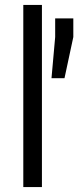

<svg xmlns="http://www.w3.org/2000/svg" viewBox="-20 -763 319 783"><path d="M75 0ZM75 0V-743H151V0ZM190 -444 205 -612V-688H279V-612L243 -444Z"/></svg>

Font: Assailand
Style: Regular
Weight: 400
Designer: Hector Gatti with collaboration of the Omnibus-Type team
Foundry: Omnibus-Type
Version: Version 0.072;October 19, 2019;FontCreator 12.0.0.2547 64-bi